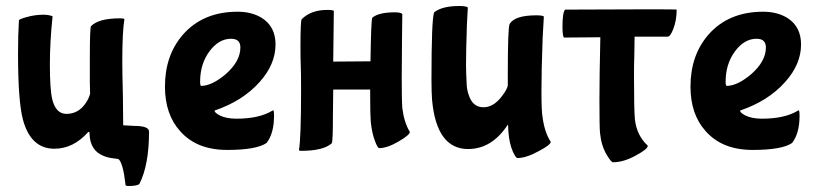

<svg xmlns="http://www.w3.org/2000/svg" viewBox="-20 -476 2711 639"><path d="M390 -59V-60Q390 -85 389 -159Q387 -232 387 -272Q387 -370 394 -412Q394 -415 380 -415Q308 -415 283 -389Q279 -385 279 -284Q279 -247 279 -202Q280 -156 280 -165Q276 -148 264 -131Q240 -97 201 -97Q166 -97 154 -145Q146 -178 146 -261Q146 -337 155 -422Q142 -427 124 -427Q96 -427 68 -419Q43 -412 43 -408Q40 -360 40 -298Q40 -141 56 -79Q82 19 161 19Q224 19 273 -36Q273 -36 272 -35Q274 -37 276 -37Q278 -37 278 -32Q279 25 325 43Q339 49 358 51Q374 53 375 54Q390 68 398 141Q401 143 408 143Q437 143 444 136Q476 73 476 -38Q476 -57 427 -57Z M749 -347Q708 -347 677 -305Q646 -263 646 -204Q646 -190 650 -190Q686 -191 731 -229Q780 -272 780 -318Q780 -347 749 -347ZM580 -39Q529 -95 529 -188Q529 -292 589 -361Q656 -437 771 -437Q818 -437 852 -416Q897 -387 897 -328Q897 -262 844 -203Q788 -140 694 -108Q694 -101 711 -92Q733 -81 767 -81Q843 -81 887 -108Q888 -109 889 -109Q892 -109 892 -90Q892 -32 867 0Q833 23 736 23Q635 23 580 -39Z M1317 -218Q1317 -274 1318 -356Q1319 -437 1319 -429Q1315 -435 1294 -435Q1240 -435 1219 -417Q1215 -410 1213 -272Q1225 -272 1089 -271Q1091 -434 1091 -439Q1091 -443 1069 -443Q1015 -443 984 -412Q980 -407 980 -318Q980 -279 981 -257Q982 -234 982 -177Q982 -17 975 23Q975 26 982 26Q1056 26 1084 1Q1088 -2 1088 -90Q1088 -108 1089 -178Q1138 -178 1212 -178V-157Q1212 -96 1214 -70Q1218 -31 1229 -4Q1237 17 1242 17Q1269 17 1308 -6Q1344 -27 1344 -37Q1325 -68 1319 -116Q1317 -141 1317 -218Z M1671 -59Q1671 -61 1670 -61Q1617 20 1538 20Q1433 20 1418 -143Q1416 -169 1416 -210Q1416 -415 1425 -435Q1451 -456 1509 -456Q1532 -456 1537 -451L1534 -396Q1531 -306 1531 -261Q1531 -236 1533 -200Q1533 -180 1540 -160Q1553 -119 1589 -119Q1622 -119 1649 -154Q1671 -182 1670 -195V-229Q1670 -382 1676 -396Q1693 -425 1765 -425Q1786 -425 1790 -421L1786 -350Q1782 -240 1782 -172Q1782 -105 1786 -84Q1793 -34 1813 -4Q1813 6 1773 27Q1731 50 1702 50Q1697 50 1687 29Q1675 2 1672 -38Z M2221 -380Q2211 -354 2202 -354H2092Q2092 -323 2091 -287Q2090 -264 2090 -225Q2090 -112 2093 -79Q2099 -25 2136 9Q2136 20 2097 41Q2056 64 2020 64Q2014 64 1999 39Q1981 8 1977 -33Q1975 -50 1975 -144Q1975 -220 1978 -352Q1946 -352 1857 -351Q1852 -356 1852 -387Q1852 -436 1861 -444Q2232 -446 2232 -444Q2232 -409 2221 -380Z M2498 -347Q2457 -347 2426 -305Q2395 -263 2395 -204Q2395 -190 2399 -190Q2435 -191 2480 -229Q2529 -272 2529 -318Q2529 -347 2498 -347ZM2329 -39Q2278 -95 2278 -188Q2278 -292 2338 -361Q2405 -437 2520 -437Q2567 -437 2601 -416Q2646 -387 2646 -328Q2646 -262 2593 -203Q2537 -140 2443 -108Q2443 -101 2460 -92Q2482 -81 2516 -81Q2592 -81 2636 -108Q2637 -109 2638 -109Q2641 -109 2641 -90Q2641 -32 2616 0Q2582 23 2485 23Q2384 23 2329 -39Z"/></svg>

Font: Bubblegum Sans
Style: Regular
Weight: 400
Designer: Angel Koziupa and Alejandro Paul
Foundry: Angel Koziupa and Alejandro Paul
Version: Version 1.001